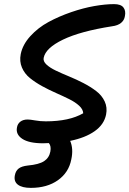

<svg xmlns="http://www.w3.org/2000/svg" viewBox="-20 -704 625 927"><path d="M188 -12.2Q120.1 -12.2 87.6 -33.7Q55.2 -55.2 62 -88.9Q64.9 -106.4 78.4 -116.7Q91.8 -127 113.8 -127Q125 -127 149.7 -122.6Q174.3 -118.2 201.2 -118.2Q314.5 -118.2 381.8 -157.2Q380.9 -176.3 362.1 -193.6Q343.3 -210.9 314.2 -225.3Q285.2 -239.7 250.7 -254.9Q216.3 -270 183.3 -288.1Q150.4 -306.2 124.5 -327.1Q98.6 -348.1 85.9 -377.9Q73.2 -407.7 80.1 -442.9Q89.4 -488.8 126.5 -529.5Q163.6 -570.3 214.1 -597.7Q264.6 -625 323.5 -645.3Q382.3 -665.5 435.5 -674.8Q488.8 -684.1 530.8 -684.1Q563.5 -684.1 575.9 -668Q588.4 -651.9 583 -626Q580.1 -606.4 564.5 -593.5Q548.8 -580.6 521 -577.1Q368.2 -553.2 284.2 -512.7Q200.2 -472.2 190.9 -424.8Q187.5 -408.2 204.1 -392.6Q220.7 -377 249.3 -363.3Q277.8 -349.6 313 -335.2Q348.1 -320.8 382.6 -303Q417 -285.2 444.3 -264.4Q471.7 -243.7 485.4 -214.4Q499 -185.1 492.2 -150.9Q482.4 -102.5 437 -70.6Q391.6 -38.6 318.8 -23.9Q335.4 14.6 324.2 65.9Q312 128.9 259.8 166Q207.5 203.1 128.9 203.1Q86.4 203.1 66.2 187.5Q45.9 171.9 51.8 142.1Q55.7 121.1 69.8 109.9Q84 98.6 113.8 95.2Q168 90.3 192.6 74.2Q217.3 58.1 223.1 27.8Q228 1 215.8 -13.2Q207 -12.2 188 -12.2Z"/></svg>

Font: Shantell Sans Irregular
Style: Italic
Weight: 500
Italic angle: -11.31°
Designer: Stephen Nixon, Anya Danilova, Shantell Martin
Foundry: Arrow Type
Version: Version 1.006;[9816181b4]